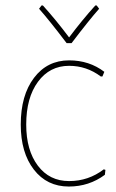

<svg xmlns="http://www.w3.org/2000/svg" viewBox="-20 -678 426 703"><path d="M334 -658 343 -646Q305 -603 242 -520H224Q161 -603 123 -646L132 -658H137Q185 -605 233 -541Q281 -605 329 -658ZM233 -457Q307 -457 362 -415L355 -398H349Q297 -437 233 -437Q162 -437 119 -378.5Q76 -320 76 -222Q76 -128 118.5 -71.5Q161 -15 233 -15Q304 -15 360 -58L366 -56L364 -38Q306 5 232 5Q152 5 104 -57Q56 -119 56 -222Q56 -329 104.5 -393Q153 -457 233 -457Z"/></svg>

Font: Alegreya Sans SC Thin
Style: Regular
Weight: 100
Designer: Juan Pablo del Peral
Foundry: Huerta Tipografica
Version: Version 2.007